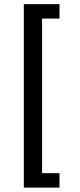

<svg xmlns="http://www.w3.org/2000/svg" viewBox="-20 -751 381 909"><path d="M261.7 -731.4V-663.1H179.2V68.8H261.7V137.2H92.8V-731.4Z"/></svg>

Font: Yantramanav
Style: Regular
Weight: 400
Version: Version 1.000;PS 1.0;hotconv 1.0.72;makeotf.lib2.5.5900; ttf